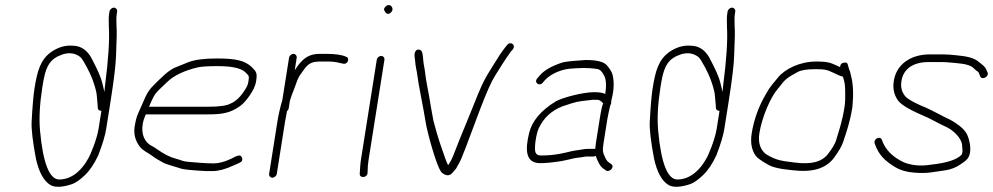

<svg xmlns="http://www.w3.org/2000/svg" viewBox="-20 -694 3889 752"><path d="M426.2 -664C418.2 -664 410 -656.9 408.8 -649L407.4 -640C405.7 -629.3 405.3 -612.3 406.3 -589C409.5 -537.9 404.6 -461.6 391.5 -360C390.1 -348.7 389.2 -340 388.9 -334C387.6 -338.7 385.4 -348.2 382.1 -362.8C374.5 -396.7 358.9 -425.8 344.1 -455C325.8 -495 299.3 -515 264.6 -515C235.1 -517.5 206.4 -508.8 178.5 -489C138.5 -458.9 126.2 -417.7 115.1 -347.6C110.8 -320.6 107.1 -277.2 103.9 -217.1C102.4 -188.5 108 -140.5 120.6 -73C132.4 -19.3 151.6 15.4 178.1 31C196.5 41 224.6 39.7 262.3 27.1C276 22.5 292.6 10.9 312.1 -7.6C331.6 -26.1 349 -51.9 364.5 -85C381.3 -128.3 391.8 -163 395.9 -189L412.4 -293C426.2 -380.3 433.6 -441.7 434.5 -477C435.5 -512.3 436.3 -537.7 437.1 -553C438.4 -578.9 433.3 -614.1 437.4 -640L438.8 -649C440 -656.9 434.1 -664 426.2 -664ZM377.2 -260 365.9 -189C359.6 -148.9 333.3 -83.9 324.2 -71C304 -33.7 265.4 9 212.1 9C173.6 9 148.5 -54.7 136.8 -182C132.4 -230 135.5 -287.1 145.9 -353.2C154.6 -407.7 163.2 -444.9 194.3 -466C208.1 -475.4 214.4 -476.4 228.3 -482C253.9 -489 275.9 -485.2 294.4 -470.7C306.3 -461.5 335.9 -401.2 341.1 -386C347.3 -368.1 357.6 -342.3 359.4 -316.2C360.5 -299.4 361.6 -287.7 362.5 -281L362.9 -271C363.8 -263.7 368.5 -260 377.2 -260Z M563.7 -276C571.7 -294 578 -310.8 588.2 -325.8C593.1 -333 608.4 -348.4 633.9 -372C660.7 -398.4 702.2 -417.8 754.1 -430C768.2 -433.3 793.7 -435 830.5 -435C876.5 -435 921.7 -430.6 942.5 -409.5C955.2 -396.5 956.6 -397.7 952.8 -374C951.3 -364 947.4 -354.3 941.2 -345C923.2 -315.5 903.5 -296.5 882.2 -288C866.9 -280 839.7 -276 795.7 -276ZM551 -246H791C850.7 -246 882.1 -250.8 921.8 -279.7C942.8 -295 977.7 -341.8 982.8 -373.7C988.1 -407.2 985.2 -412.1 966.8 -430.5C938.7 -458.5 898.1 -465 829.2 -465C778.9 -465 741.5 -460 717 -450.1C698.7 -442.7 680.6 -435.4 662.8 -428.2C635.6 -415.3 607.5 -385.2 587.5 -366C564.2 -343.7 555.3 -329.4 539.5 -291.5C523.1 -252.3 514.6 -243.6 507.5 -199C503 -170.4 509.2 -144.5 526.1 -121.5C539.5 -103.2 559.6 -96.2 576.2 -83.5C589.4 -73.4 602.5 -66.4 619 -57.1C634.8 -48.6 670.2 -40.4 688.5 -33.8C698.1 -30.3 730.1 -27.1 784.6 -24H813.4C836.1 -24 863.2 -31.3 894.9 -46L917.5 -56C927.8 -60.8 931.2 -67.6 927.7 -76.5C921.9 -91.4 908.8 -84.5 885 -72C859.1 -60 836.4 -54 816.9 -54C781.3 -54 747 -57.9 719.5 -60C693.4 -62 693.9 -66.1 664.2 -73.9C646.6 -78.5 622.4 -90.3 595.3 -109.5C588.8 -114.5 582.1 -118.7 575.3 -122C545.9 -136.4 532.6 -168.2 538.9 -207.5C541.9 -226.7 546.5 -233.5 551 -246Z M1112.1 -468 1085.8 -302C1077.4 -274 1070.9 -245.3 1066.2 -216L1034.1 -13C1032.8 -5.1 1038.8 2 1046.7 2C1054.6 2 1062.8 -5.1 1064.1 -13L1096.2 -216C1098.2 -228.7 1100.5 -240.7 1102.9 -252L1104 -259C1107.8 -261.7 1110 -265.3 1110.8 -270L1115.5 -300C1119 -311.7 1125 -328 1133.3 -349C1142.9 -373.3 1145.2 -387.2 1158 -404C1177.7 -430 1185.4 -453 1231.7 -453H1266.2C1281.8 -453 1296.1 -451.3 1308.9 -447.8C1321.7 -444.3 1329.9 -443.3 1333.5 -445C1346.2 -450.9 1347.5 -469.8 1334.8 -472C1318.8 -479.3 1293.8 -483 1259.7 -483H1230.5C1203.7 -483 1181.4 -474.2 1163.8 -456.5C1148.7 -441.4 1145.5 -434.7 1134.4 -419L1142.1 -468C1143.4 -475.9 1137.4 -483 1129.5 -483C1121.6 -483 1113.4 -475.9 1112.1 -468Z M1455.7 -460 1393.9 -70C1392.5 -61.3 1391.6 -52.4 1390.9 -43.2L1388.9 -13C1389.1 6.1 1419.7 1.7 1419.5 -17L1420.1 -27C1419.7 -37 1421 -51.3 1423.9 -70L1485.7 -460C1486.9 -467.9 1481 -475 1473.1 -475C1465.1 -475 1456.9 -467.9 1455.7 -460ZM1491.7 -669.7C1483.4 -662.6 1482 -655.7 1487.6 -649C1493.9 -638.3 1501.5 -636.8 1510.4 -644.5C1528 -659.7 1508.4 -684.2 1491.7 -669.7Z M1603.9 -472.7C1605.1 -464.5 1605.8 -458.5 1606 -454.7C1607 -435.3 1612 -420.1 1615.3 -394C1619.3 -361.7 1633.8 -294.1 1638.9 -263L1647.8 -212C1653.8 -175 1687.1 -53.7 1704.3 -27C1707.1 -19.7 1713.6 -13.9 1723.8 -9.6C1744.2 -1 1753.5 -19.9 1763.6 -30.5C1769.4 -36.6 1769.4 -41 1776.7 -52.5C1782 -60.8 1791.3 -82.5 1804.6 -117.4C1817.6 -152.3 1836 -202.2 1860.8 -267.2C1885.6 -332.1 1905 -375.6 1919 -397.5C1945.7 -439.3 1948.8 -446.6 1980.1 -491L1988.7 -501C2001.8 -518 1979.8 -534.3 1966.3 -518L1957.6 -507C1945.6 -491.9 1933 -473.2 1919.7 -451C1901.9 -421 1896.4 -416 1876.1 -378.1C1864.7 -356.8 1845.6 -309.9 1816.8 -237.6C1786.9 -165.2 1767.9 -118.1 1759.8 -96.2C1751.6 -74.4 1743.4 -58 1735 -47C1730.1 -58.2 1728.6 -59.7 1723.7 -74C1707.1 -122.6 1697.1 -146 1677.4 -222L1668.3 -272C1662.7 -306.6 1657.5 -335.8 1652.8 -359.5C1645.2 -397.9 1645.9 -413.1 1639.5 -443.5C1636.8 -456 1637.7 -491.4 1628.2 -497C1612.1 -506.6 1601.1 -491 1603.9 -472.7Z M2095.7 -55C2117.7 -55 2143.8 -57.7 2178.8 -63L2202.4 -68C2219.3 -71.7 2231.2 -75.5 2248.8 -77C2263.1 -78.2 2268.3 -81 2279.6 -81H2304.6C2307.3 -81 2310.1 -82 2313.1 -84C2322.2 -57.2 2332.5 -40.2 2344 -33L2353.9 -26C2366.5 -17.6 2390.4 -40.5 2373 -52L2363.1 -59C2358.9 -61.7 2354.5 -67.8 2350.1 -77.5C2341 -97 2339.1 -102.8 2343.8 -133L2358.7 -227C2361.1 -241.9 2366.2 -264 2369.1 -276.5C2371.2 -286.1 2375.4 -288 2373.8 -297C2375.2 -301.7 2376.3 -306.3 2377 -311C2384.9 -344.5 2385.7 -374.5 2379.3 -401C2376.9 -411 2369.6 -423.2 2357.6 -437.5C2345.5 -451.8 2319.5 -459 2273.9 -459C2231.5 -456.5 2202.1 -453.5 2185.2 -450C2141.3 -436.1 2110.5 -418.4 2092.8 -397L2084.3 -387C2069.7 -371 2092.4 -354 2105.6 -370L2114.2 -380C2137.2 -405.4 2179.8 -422.3 2212.7 -425C2249 -427.6 2277.7 -430.1 2320.7 -423.5C2329.6 -421.9 2337.5 -414.4 2344.3 -401C2354 -386.6 2356.1 -361.6 2350.4 -326C2341.8 -330.7 2327.4 -333 2307 -333C2262.1 -333 2179.2 -310.8 2155.1 -295.9C2097.9 -260.4 2063.6 -219.5 2052.4 -173C2037.1 -109.9 2036.4 -55 2095.7 -55ZM2328.7 -227 2313.8 -133C2312.6 -125 2311.8 -117.7 2311.4 -111H2285.6C2277.4 -111 2271.1 -110.5 2265.9 -109.5C2240 -104.7 2232.8 -106.1 2198.6 -97L2175 -92C2148.8 -87.1 2125.3 -85 2098.4 -85C2087.1 -85 2080 -89.3 2077 -98C2071.6 -113.8 2079.8 -169.3 2089.6 -190.5C2108.8 -232 2139.9 -261 2182.9 -277.5C2192 -280.5 2203.7 -284.3 2217.8 -289C2245.4 -298.1 2269.8 -299.5 2299.6 -303H2319.8C2327.1 -303 2334.7 -298.3 2342.6 -289C2339 -283.7 2334.4 -263 2328.7 -227Z M2847.2 -664C2839.2 -664 2831 -656.9 2829.8 -649L2828.4 -640C2826.7 -629.3 2826.3 -612.3 2827.3 -589C2830.5 -537.9 2825.6 -461.6 2812.5 -360C2811.1 -348.7 2810.2 -340 2809.9 -334C2808.6 -338.7 2806.4 -348.2 2803.1 -362.8C2795.5 -396.7 2779.9 -425.8 2765.1 -455C2746.8 -495 2720.3 -515 2685.6 -515C2656.1 -517.5 2627.4 -508.8 2599.5 -489C2559.5 -458.9 2547.2 -417.7 2536.1 -347.6C2531.8 -320.6 2528.1 -277.2 2524.9 -217.1C2523.4 -188.5 2529 -140.5 2541.6 -73C2553.4 -19.3 2572.6 15.4 2599.1 31C2617.5 41 2645.6 39.7 2683.3 27.1C2697 22.5 2713.6 10.9 2733.1 -7.6C2752.6 -26.1 2770 -51.9 2785.5 -85C2802.3 -128.3 2812.8 -163 2816.9 -189L2833.4 -293C2847.2 -380.3 2854.6 -441.7 2855.5 -477C2856.5 -512.3 2857.3 -537.7 2858.1 -553C2859.4 -578.9 2854.3 -614.1 2858.4 -640L2859.8 -649C2861 -656.9 2855.1 -664 2847.2 -664ZM2798.2 -260 2786.9 -189C2780.6 -148.9 2754.3 -83.9 2745.2 -71C2725 -33.7 2686.4 9 2633.1 9C2594.6 9 2569.5 -54.7 2557.8 -182C2553.4 -230 2556.5 -287.1 2566.9 -353.2C2575.6 -407.7 2584.2 -444.9 2615.3 -466C2629.1 -475.4 2635.4 -476.4 2649.3 -482C2674.9 -489 2696.9 -485.2 2715.4 -470.7C2727.3 -461.5 2756.9 -401.2 2762.1 -386C2768.3 -368.1 2778.6 -342.3 2780.4 -316.2C2781.5 -299.4 2782.6 -287.7 2783.5 -281L2783.9 -271C2784.8 -263.7 2789.5 -260 2798.2 -260Z M3281.4 -394C3281.8 -392 3283.5 -385.6 3286.7 -374.8C3289.8 -364 3291 -340.8 3290.3 -305.1C3289.6 -269.5 3277.6 -215.6 3254.4 -143.5C3250 -129.8 3239.3 -112 3222.3 -90C3198.2 -59.8 3157.9 -48.9 3091.5 -57.5C3038.6 -64.3 3021.9 -65.5 2980.3 -90C2957.1 -108.2 2948.5 -135.8 2954.3 -172.7C2964.1 -234.3 2997.6 -312.9 3026.3 -346C3033.2 -354 3040.5 -363 3048.1 -373C3064.6 -391.2 3077.9 -397.1 3103.2 -411.5C3116.8 -419.2 3139.6 -423 3171.6 -423C3207.1 -423 3217.8 -422.2 3245.2 -408.5C3262.8 -399.5 3274.8 -394.7 3281.4 -394ZM3270.3 -431C3266.6 -433 3261.6 -435.3 3255.4 -438C3233.8 -447.2 3226 -453 3176.3 -453C3113.5 -453 3054.4 -424.3 3026.8 -390L3003.3 -361.5C2995.8 -352.5 2987.9 -340.3 2979.5 -325C2951.2 -276.8 2932.7 -225.4 2924.1 -171C2918.5 -135.8 2923.7 -106.8 2939.8 -84C2945.9 -75.4 2962.8 -63.3 2990.5 -47.8C3001.4 -41.7 3018.3 -36.4 3044.9 -32L3082 -27.5C3162.9 -17.6 3213.3 -33.4 3245.9 -75C3264.9 -101.1 3276.9 -121.6 3281.8 -136.5C3296.3 -180.6 3308.8 -213.5 3318.6 -275C3323.5 -325 3321.7 -366 3313 -398C3310.8 -406.2 3310.2 -413.8 3306.5 -420L3300.7 -440C3299.1 -449 3292.1 -451.4 3279.8 -447C3274.1 -445 3271 -439.7 3270.3 -431Z M3480.7 -377C3476.4 -349.4 3480.9 -325.4 3494.3 -305C3502.8 -289.2 3531.3 -269.2 3587.4 -245C3624.3 -229.9 3650.1 -213.1 3693.1 -193.3C3714.6 -181.5 3745.6 -154.2 3748.2 -125.6C3749.6 -110.5 3750.1 -101.5 3749.6 -98.5C3749.1 -95.5 3748.3 -92.3 3747.1 -89C3729.3 -69.4 3691.5 -56.1 3626 -49C3587 -42.7 3551.9 -45.7 3520.6 -58C3475.4 -79 3447 -108.3 3434.1 -146C3428 -163.8 3399.7 -150.1 3405.9 -132C3421 -87.9 3444.9 -64.1 3488 -38.3C3506.5 -27.3 3530.6 -20.6 3556.8 -18.2C3613 -13.1 3631.6 -20.2 3682.2 -26.9C3704 -30.2 3723.6 -37.7 3740.8 -49.4C3765.1 -66 3775.5 -72.9 3779.4 -97.5C3783.1 -120.8 3775 -153.9 3766 -170.6C3754 -192.7 3723.5 -213.1 3701.6 -225C3673.7 -237.5 3637.8 -258.4 3607.3 -272C3552.2 -294.5 3526.5 -311.5 3521.2 -323C3510.8 -337.5 3507.3 -355.5 3510.7 -377C3518.2 -424 3555.9 -451 3617.6 -451H3669.2C3676.4 -451 3683.6 -450.7 3690.7 -450C3728.1 -446.5 3775.1 -445.4 3792.2 -428C3799.4 -420.7 3805.5 -415.7 3810.4 -413C3812.2 -411.7 3813.8 -409 3815.1 -405L3818.7 -396C3825 -377.6 3855 -393.9 3847.9 -410L3843.5 -420C3837.1 -435.2 3829.1 -438.5 3818 -448C3795.1 -469.5 3764.1 -473.7 3720.9 -478L3698.4 -480C3690.9 -480.7 3682.8 -481 3674 -481H3622.4C3545.4 -481 3490.9 -441.5 3480.7 -377Z"/></svg>

Font: MewTooHand
Style: WideIta
Weight: 400
Designer: Mew Too, Robert Jablonski
Version: Version 0.77